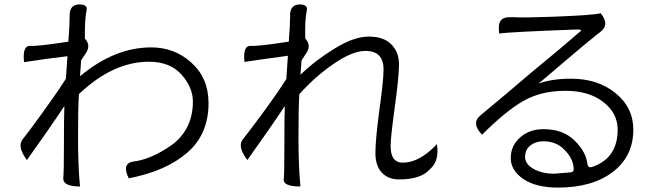

<svg xmlns="http://www.w3.org/2000/svg" viewBox="-20 -810 3040 871"><path d="M343 36Q265 36 267 -2Q270 -29 270 -155Q270 -281 272 -329Q201 -222 102 -84Q57 -145 82 -177Q102 -201 173 -299Q244 -397 279 -453L286 -555Q191 -544 89 -528Q81 -603 117 -602Q148 -599 290 -621Q296 -695 296 -734Q293 -791 343 -790Q378 -788 373 -765Q364 -724 365 -635Q392 -606 372 -573L348 -536L343 -464Q499 -595 666 -595Q772 -595 848 -526Q925 -457 926 -345Q927 -202 830 -118Q734 -34 564 -1Q531 -68 584 -77Q663 -86 756 -150Q803 -183 829 -233Q855 -284 855 -349Q855 -414 803 -472Q751 -530 656 -530Q492 -530 338 -383Q334 -324 334 -189Q334 -54 343 36Z M1343 36Q1265 36 1267 4Q1270 -9 1270 -145Q1270 -281 1272 -329Q1201 -222 1102 -84Q1056 -145 1081 -177Q1103 -204 1174 -300Q1245 -397 1279 -452L1286 -557Q1146 -538 1089 -529Q1081 -603 1117 -602Q1148 -599 1290 -621Q1296 -695 1296 -734Q1293 -791 1343 -790Q1377 -788 1372 -764Q1362 -718 1365 -635Q1392 -606 1372 -573L1348 -536L1343 -471Q1414 -539 1500 -591Q1586 -644 1653 -644Q1721 -644 1755 -609Q1790 -574 1790 -518Q1790 -463 1771 -325Q1752 -187 1752 -148Q1752 -72 1807 -72Q1883 -72 1962 -156Q1974 -80 1931 -43Q1890 4 1791 4Q1741 4 1712 -27Q1683 -58 1683 -116Q1683 -175 1701 -311Q1720 -447 1720 -495Q1720 -579 1638 -579Q1579 -579 1496 -522Q1413 -466 1338 -383Q1334 -324 1334 -189Q1334 -54 1343 36Z M2362 -98Q2362 -66 2400 -44Q2439 -22 2494 -22L2567 -28Q2586 -29 2582 -50Q2579 -92 2541 -130Q2504 -169 2445 -169Q2410 -169 2386 -150Q2362 -131 2362 -98ZM2613 -668Q2624 -678 2591 -676Q2292 -665 2244 -658L2243 -682Q2241 -732 2291 -732H2313Q2352 -729 2486 -734Q2674 -741 2705 -750Q2748 -697 2702 -664L2689 -654Q2672 -641 2624 -601Q2577 -562 2513 -507Q2449 -452 2423 -431Q2485 -453 2570 -453Q2693 -453 2773 -387Q2853 -322 2853 -222Q2853 -101 2760 -30Q2667 41 2511 41Q2412 41 2354 2Q2297 -37 2297 -93Q2297 -149 2339 -186Q2381 -224 2446 -224Q2535 -224 2587 -172Q2639 -121 2645 -65Q2649 -45 2670 -54Q2782 -94 2782 -222Q2782 -297 2717 -347Q2653 -398 2544 -398Q2436 -398 2356 -353Q2276 -308 2167 -199Q2116 -251 2160 -287Q2277 -384 2388 -479Q2540 -604 2613 -668Z"/></svg>

Font: Swei Half Moon CJK TC
Style: DemiLight
Weight: 350
Version: Version 2.125